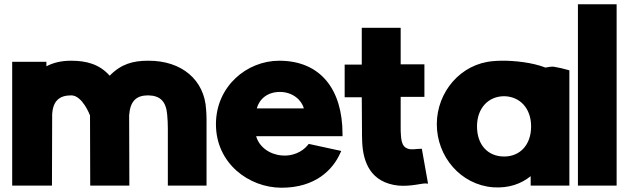

<svg xmlns="http://www.w3.org/2000/svg" viewBox="-20 -868 2918 898"><path d="M37 0H223L224 -332C227 -395 257 -422 313 -422C366 -422 401 -328 401 -328L402 0H585L584 -329C589 -395 617 -422 673 -422C729 -421 757 -394 762 -331C764 -310 765 -290 765 -267V0H946V-312C946 -327 945 -342 944 -355C937 -493 831 -585 673 -584C602 -584 547 -569 493 -514C445 -568 384 -584 313 -584C266 -584 230 -575 197 -558V-579H37Z M990 -287C990 -104 1144 10 1297 10C1456 10 1537 -75 1571 -151L1576 -162L1424 -195L1420 -190C1393 -156 1345 -136 1297 -141C1240 -146 1192 -181 1178 -231H1582V-241C1582 -450 1479 -584 1286 -584C1134 -584 990 -464 990 -287ZM1181 -361C1193 -405 1231 -438 1289 -438C1349 -438 1391 -400 1401 -361Z M1592 -413H1672L1673 -265C1673 -245 1673 -224 1674 -204C1678 -110 1713 -14 1843 0C1901 5 1954 -11 1970 -10L1982 -9L1953 -172H1945C1927 -172 1905 -166 1886 -173H1885V-174C1869 -179 1857 -195 1855 -238V-239C1854 -249 1854 -258 1854 -271V-415H1965V-567H1854V-738H1672V-566H1592Z M2023 -287C2023 -136 2134 -4 2286 8C2360 13 2417 -8 2462 -44V0H2643V-539L2636 -541C2616 -547 2593 -552 2570 -556H2569C2558 -557 2549 -555 2531 -552C2470 -576 2383 -585 2324 -584C2310 -584 2297 -583 2286 -582C2135 -570 2023 -438 2023 -287ZM2211 -277C2211 -363 2265 -418 2338 -418C2410 -417 2464 -363 2464 -277V-274C2463 -190 2412 -136 2338 -136C2262 -136 2211 -190 2211 -277Z M2683 0H2864V-848H2683Z"/></svg>

Font: Rabbid Highway Sign IV
Style: Blk
Weight: 400
Foundry: Cannot Into Space Fonts
Version: Version 0.277